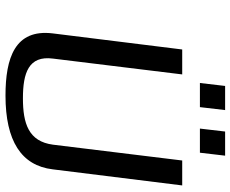

<svg xmlns="http://www.w3.org/2000/svg" viewBox="-92 -758 859 716"><g transform="rotate(90 338.0 -399.5)"><path d="M346 -55C252 -55 186 -76 198 -167L257 -649H164L104 -166C87 -25 196 10 336 10C505 10 597 -49 611 -166L671 -649H578L519 -167C507 -76 440 -55 346 -55ZM379 -715 390 -809H300L289 -715ZM549 -715 560 -809H470L459 -715Z"/></g></svg>

Font: Gamestation Text
Style: Italic
Weight: 400
Designer: Jonas Hecksher
Foundry: Jonas Hecksher, Playtypeª, e-types AS
Version: Version 1.003